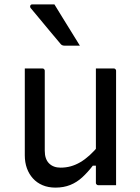

<svg xmlns="http://www.w3.org/2000/svg" viewBox="-20 -844 640 875"><path d="M173 -532Q177 -532 179 -530.5Q181 -529 182.5 -527Q184 -525 184 -521Q184 -476 184 -429.5Q184 -383 184 -336.5Q184 -290 184 -245Q184 -200 184 -157Q184 -119 203.5 -99.5Q223 -80 256 -80Q280 -80 302 -86Q324 -92 345.5 -104.5Q367 -117 388.5 -136.5Q410 -156 432 -183V-89H403Q380 -59 355 -36Q330 -13 300 -1Q270 11 233 11Q200 11 174 0Q148 -11 130 -31Q112 -51 102.5 -77.5Q93 -104 93 -136Q93 -181 93 -225.5Q93 -270 93 -315.5Q93 -361 93 -405Q93 -437 93 -468.5Q93 -500 93 -532Q113 -532 133 -532Q153 -532 173 -532ZM498 -532Q502 -532 504 -530.5Q506 -529 507.5 -527Q509 -525 509 -521Q509 -451 509 -380.5Q509 -310 509 -239.5Q509 -169 509 -99Q509 -78 509 -59.5Q509 -41 509 -25.5Q509 -10 509 0Q495 0 481.5 0Q468 0 454.5 0Q441 0 428 0Q425 0 422.5 -1.5Q420 -3 418.5 -5Q417 -7 417 -11Q417 -98 417 -185Q417 -272 417 -359Q417 -446 417 -532Q432 -532 445 -532Q458 -532 471.5 -532Q485 -532 498 -532ZM228 -824Q248 -792 267 -760.5Q286 -729 306 -697.5Q326 -666 344 -636Q327 -636 310 -636Q293 -636 273 -636Q267 -636 262.5 -638.5Q258 -641 256 -644Q228 -678 206.5 -703Q185 -728 165 -753Q145 -778 120 -807Q116 -812 118 -818Q120 -824 127 -824Q145 -824 160.5 -824Q176 -824 192.5 -824Q209 -824 228 -824Z"/></svg>

Font: Recursive Monospace
Style: Regular
Weight: 400
Version: Version 1.047